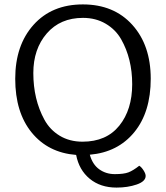

<svg xmlns="http://www.w3.org/2000/svg" viewBox="-20 -693 752 870"><path d="M529 -515Q504 -559 459 -585.5Q414 -612 356 -612Q253 -612 192 -541.5Q131 -471 131 -362Q131 -243 181 -151Q206 -105 250.5 -78Q295 -51 354 -51Q462 -51 520.5 -123.5Q579 -196 579 -311.5Q579 -427 529 -515ZM325 9Q198 -1 123.5 -92.5Q49 -184 49 -336Q49 -488 132 -580.5Q215 -673 355.5 -673Q496 -673 579.5 -580.5Q663 -488 663 -336.5Q663 -185 588.5 -94Q514 -3 387 8Q399 52 429.5 74Q460 96 500.5 96Q541 96 562 88Q583 80 611 58Q621 64 630.5 79Q640 94 640 104Q640 129 599.5 143Q559 157 508 157Q435 157 386.5 117Q338 77 325 9Z"/></svg>

Font: Overlock
Style: Regular
Weight: 400
Designer: Dario Muhafara
Foundry: Dario Manuel Muhafara
Version: Version 1.001